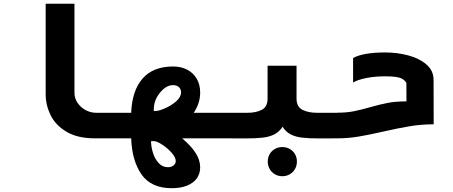

<svg xmlns="http://www.w3.org/2000/svg" viewBox="-20 -745 2440 1034"><path d="M226 -237.5V-725H381V-243.5Q381 -217 396.8 -192.5Q412.5 -168 439.8 -152.8Q467 -137.5 500 -137.5H602.5V0H491Q398 0 338.5 -35.2Q279 -70.5 252.5 -124.8Q226 -179 226 -237.5Z M686.5 0H599V-137.5H686.5Q691 -257 747.8 -322Q804.5 -387 912.5 -387Q953.5 -387 986.5 -370.5Q1019.5 -354 1038.8 -322.2Q1058 -290.5 1058 -246Q1058 -189 1023 -137.5H1201V0H961Q1010.5 42 1034.2 79.8Q1058 117.5 1058 156Q1058 190.5 1039.8 215.8Q1021.5 241 987 254.8Q952.5 268.5 905.5 268.5Q794 268.5 742.2 194.5Q690.5 120.5 686.5 0ZM926.5 122.5Q926.5 102.5 904 77.2Q881.5 52 852.8 33.5Q824 15 809.5 15H793.5Q793.5 45.5 803.8 78.2Q814 111 834.5 133.2Q855 155.5 884 155.5Q903 155.5 914.8 145.8Q926.5 136 926.5 122.5ZM955 -248Q955 -264.5 943.8 -275.5Q932.5 -286.5 912 -286.5Q890.5 -286.5 871 -273.5Q851.5 -260.5 834.5 -236.5Q820.5 -217 814.2 -196.2Q808 -175.5 808 -147.5H820Q835.5 -147.5 869 -162Q902.5 -176.5 928.8 -199.2Q955 -222 955 -248Z M1422 125Q1422 103 1432.2 85.2Q1442.5 67.5 1460.2 57.2Q1478 47 1500.5 47Q1522.5 47 1540.5 57.2Q1558.5 67.5 1568.8 85.2Q1579 103 1579 125Q1579 147 1568.8 165Q1558.5 183 1540.5 193.5Q1522.5 204 1500.5 204Q1478 204 1460.2 193.5Q1442.5 183 1432.2 165Q1422 147 1422 125ZM1421 -214V-391H1577V-214Q1577 -170 1608.5 -153.8Q1640 -137.5 1689 -137.5H1801.5V0L1702 0.5Q1642 0.5 1606.5 -3.8Q1571 -8 1545 -21.5Q1519 -35 1502 -62.5Q1484 -35 1457.8 -21.5Q1431.5 -8 1395.5 -3.8Q1359.5 0.5 1299 0.5L1198.5 0V-137.5H1311Q1359.5 -137.5 1390.2 -153.8Q1421 -170 1421 -214Z M1881.5 -300.5V-432.5Q1936 -462.5 2054.5 -462.5Q2118 -462.5 2177.5 -447Q2237 -431.5 2276 -398.2Q2315 -365 2315 -314.5L2315.5 -75.5Q2249.5 -75.5 2188.8 -65.5Q2128 -55.5 2044.5 -36.5Q1963.5 -18 1908.2 -9Q1853 0 1794.5 0V-138Q1845 -138 1883.5 -145.5Q1922 -153 1972.5 -167.5Q2027 -183 2069 -191Q2111 -199 2169 -199L2168.5 -299.5Q2159.5 -312.5 2147.5 -319.8Q2135.5 -327 2113.8 -330.5Q2092 -334 2055 -334Q1997.5 -334 1951.2 -324.5Q1905 -315 1881.5 -300.5Z"/></svg>

Font: JuliaMono Black
Style: Regular
Weight: 900
Monospace: yes
Designer: cormullion
Foundry: corm
Version: Version 0.054; ttfautohint (v1.8.4)